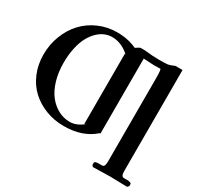

<svg xmlns="http://www.w3.org/2000/svg" viewBox="-168 -854 1225 1192"><g transform="rotate(30 444.5 -258.0)"><path d="M335 -617.2Q309.1 -617.2 283.7 -606.9Q258.3 -596.7 234.6 -574Q210.9 -551.3 192.9 -518.3Q174.8 -485.4 163.8 -436.3Q152.8 -387.2 152.8 -328.1Q152.8 -259.3 169.9 -202.4Q187 -145.5 216.6 -107.9Q246.1 -70.3 285.2 -49.6Q324.2 -28.8 368.2 -28.8Q415.5 -28.8 461.9 -65.9L454.1 -64V-566.9L460.9 -564Q403.3 -617.2 335 -617.2ZM570.8 -63 564 -60.1Q482.4 12.2 349.1 12.2Q281.2 12.2 220.9 -10.7Q160.6 -33.7 115.7 -74.7Q70.8 -115.7 44.9 -177Q19 -238.3 19 -311Q19 -383.3 44.2 -447.8Q69.3 -512.2 112.5 -558.3Q155.8 -604.5 217 -631.3Q278.3 -658.2 348.1 -658.2Q425.8 -658.2 488.8 -628.9Q489.7 -629.9 492.9 -631.3Q496.1 -632.8 497.1 -633.8Q502.4 -639.2 520 -647H551.8Q611.3 -640.1 657.2 -640.1Q692.9 -640.1 715.8 -642.1Q733.9 -644.5 764.2 -658.2H814.9V64.9Q814.9 85.4 819.6 95.2Q824.2 105 835.9 105H858.9Q871.6 105 880.4 108.2Q889.2 111.3 889.2 117.2V131.8L878.9 142.1Q793 139.2 754.9 139.2L633.8 142.1L625 131.8V117.2Q625 105 653.8 105H676.8Q689 105 693.6 95.2Q698.2 85.4 698.2 64.9V-530.8Q698.2 -596.2 690.9 -596.2Q689.9 -596.2 673.3 -595.7Q656.7 -595.2 646 -595.2Q628.9 -595.2 624 -596.2L570.8 -599.1Z"/></g></svg>

Font: Linux Libertine G
Style: Semibold
Weight: 600
Designer: Philipp H. Poll
Foundry: Philipp H. Poll
Version: Version 5.1.1